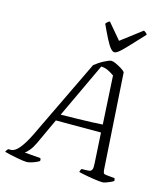

<svg xmlns="http://www.w3.org/2000/svg" viewBox="-161 -1050 1010 1155"><g transform="rotate(15 343.5 -473.0)"><path d="M113 0Q106 0 89.5 -2Q73 -4 52.5 -8Q32 -12 11 -16.5Q-10 -21 -27 -26Q-25 -31 -20.5 -37.5Q-16 -44 -12 -46H3Q15 -46 27.5 -53.5Q40 -61 53.5 -77Q67 -93 81.5 -116.5Q96 -140 111 -171L349 -666Q360 -675 374 -684.5Q388 -694 403 -702Q418 -710 430.5 -715Q443 -720 450 -720Q460 -720 477.5 -712Q495 -704 512.5 -693.5Q530 -683 538 -673L576 -73Q578 -59 580.5 -54.5Q583 -50 597 -48L649 -43Q651 -42 652 -35.5Q653 -29 653 -26Q644 -20 630.5 -14Q617 -8 605 -4Q593 0 585 0Q577 0 561.5 -1.5Q546 -3 528 -6Q510 -9 492 -12Q474 -15 458.5 -18.5Q443 -22 435 -24Q436 -30 439 -36.5Q442 -43 445 -45H460Q481 -45 492.5 -47Q504 -49 508.5 -60Q513 -71 511 -97L500 -287H219L144 -125Q129 -94 113 -75.5Q97 -57 88 -52L187 -44Q189 -42 190.5 -37.5Q192 -33 190 -26Q179 -19 164 -13Q149 -7 135.5 -3.5Q122 0 113 0ZM238 -328Q298 -329 344.5 -330Q391 -331 429 -332.5Q467 -334 498 -336L481 -637Q465 -649 444 -659.5Q423 -670 399 -671ZM452 -774Q441 -774 427.5 -790Q414 -806 396.5 -840Q379 -874 355 -926Q360 -932 364.5 -937Q369 -942 379 -946L462 -848L591 -946Q599 -942 605.5 -936.5Q612 -931 613 -926Q566 -876 534.5 -842Q503 -808 483.5 -791Q464 -774 452 -774Z"/></g></svg>

Font: Texturina 12pt Thin
Style: Italic
Weight: 250
Italic angle: -11°
Designer: Guillermo Torres Carreño
Foundry: Omnibus-Type
Version: Version 1.002